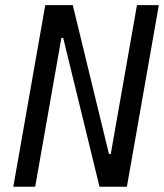

<svg xmlns="http://www.w3.org/2000/svg" viewBox="-20 -713 626 733"><path d="M359.9 0H464.4L586.4 -693.4H502.9L402.8 -125H396L257.8 -693.4H152.8L30.8 0H114.3L214.4 -568.4H221.2Z"/></svg>

Font: Cascadia Mono NF SemiLight
Style: Italic
Weight: 350
Italic angle: -10°
Monospace: yes
Designer: Aaron Bell
Foundry: Saja Typeworks
Version: Version 2404.023